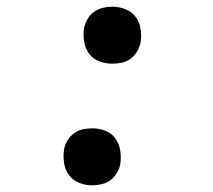

<svg xmlns="http://www.w3.org/2000/svg" viewBox="-20 -548 640 576"><path d="M256 8Q236 8 217.5 0.5Q199 -7 187.5 -22Q176 -37 172.5 -57.5Q169 -78 172 -98Q174 -113 182 -126Q190 -139 202 -148Q214 -157 228.5 -160Q243 -163 257 -163Q277 -163 295.5 -156Q314 -149 325.5 -133.5Q337 -118 340.5 -97.5Q344 -77 341 -57Q339 -43 331 -29.5Q323 -16 311.5 -7.5Q300 1 285 4.5Q270 8 256 8ZM317 -357Q297 -357 278 -364Q259 -371 247.5 -386.5Q236 -402 232.5 -422.5Q229 -443 232 -463Q235 -477 242.5 -490.5Q250 -504 262 -512.5Q274 -521 288.5 -524.5Q303 -528 317 -528Q337 -528 356 -520.5Q375 -513 386.5 -498Q398 -483 401.5 -462.5Q405 -442 402 -422Q399 -407 391.5 -394Q384 -381 372 -372Q360 -363 345.5 -360Q331 -357 317 -357Z"/></svg>

Font: Iosevka Medium Extended
Style: Italic
Weight: 500
Width: 7
Italic angle: -9°
Monospace: yes
Designer: Belleve Invis
Foundry: Belleve Invis
Version: Version 32.5.0; ttfautohint (v1.8.4)